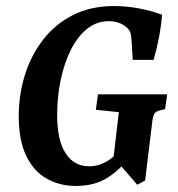

<svg xmlns="http://www.w3.org/2000/svg" viewBox="-20 -604 588 635"><path d="M231 11Q177 11 134 -13.5Q91 -38 66.5 -89Q42 -140 42 -220Q42 -290 62 -355Q82 -420 122 -472Q162 -524 221 -554Q280 -584 357 -584Q398 -584 440.5 -576Q483 -568 516 -555Q513 -518 505.5 -479Q498 -440 488 -406H419L415 -471Q414 -488 411 -497Q408 -506 397 -515Q388 -523 373 -528.5Q358 -534 340 -534Q300 -534 268.5 -509Q237 -484 215 -440.5Q193 -397 181 -341Q169 -285 169 -223Q169 -140 197 -97Q225 -54 275 -54Q305 -54 333 -70Q361 -86 380 -116L408 -85Q379 -44 336 -16.5Q293 11 231 11ZM434 7 375 -61H353L373 -233L297 -241L304 -292H533L526 -243L509 -239Q497 -236 492 -230Q487 -224 484 -205L460 -7Z"/></svg>

Font: Rasa SemiBold
Style: Italic
Weight: 600
Italic angle: -7.10001°
Designer: Anna Giedrys (Yrsa+Rasa design), David Brezina (Yrsa art-direction, Rasa art-direction, design)
Foundry: Rosetta Type Foundry
Version: Version 2.004